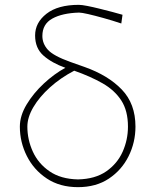

<svg xmlns="http://www.w3.org/2000/svg" viewBox="-20 -764 642 793"><path d="M302 9Q227 9 173.2 -26.8Q119.5 -62.5 90.8 -119.8Q62 -177 62 -241Q62 -286 90 -332.5Q118 -379 161 -419Q204 -459 250 -484Q195 -503.5 160 -534Q125 -564.5 125 -617.5Q125 -670.5 172 -707.2Q219 -744 305.5 -744Q317.5 -744 340.5 -739.5Q363.5 -735 390.8 -728.2Q418 -721.5 443.5 -714.8Q469 -708 486 -703L481 -667Q443.5 -679.5 407.5 -689.5Q371.5 -699.5 344.2 -705.8Q317 -712 306.5 -712Q237 -710 196 -687.2Q155 -664.5 155 -615.5Q155 -583.5 178 -558.2Q201 -533 271 -508L329 -487.5Q426.5 -453 483 -394.2Q539.5 -335.5 539.5 -241Q539.5 -176 511.2 -119Q483 -62 430 -26.5Q377 9 302 9ZM93 -241Q93 -187.5 115.5 -138Q138 -88.5 184.5 -56.5Q231 -24.5 302 -23Q373 -24.5 418.8 -56.2Q464.5 -88 486.5 -137.2Q508.5 -186.5 508.5 -241Q508.5 -306.5 481 -349Q453.5 -391.5 403.5 -420Q353.5 -448.5 286.5 -472Q230 -442.5 186.5 -403.2Q143 -364 118 -321.8Q93 -279.5 93 -241Z"/></svg>

Font: Commissioner Loud Thin
Style: Regular
Weight: 100
Designer: Kostas Bartsokas
Foundry: Kostas Bartsokas
Version: Version 1.000; ttfautohint (v1.8.3)